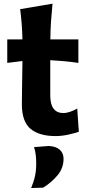

<svg xmlns="http://www.w3.org/2000/svg" viewBox="-20 -708 462 1018"><path d="M275 13.5Q187.5 13.5 141.8 -25Q96 -63.5 96 -154.5Q96 -206 97.2 -261.8Q98.5 -317.5 99 -384.5L18.5 -374.5V-499H99Q98 -542.5 95 -580.8Q92 -619 87 -659.5L258.5 -688.5Q253.5 -639 250.5 -595Q247.5 -551 247 -499H395.5V-374.5Q358 -380 320.5 -383.5Q283 -387 246.5 -389V-201.5Q246.5 -108.5 317 -108.5Q331.5 -108.5 351.5 -115.2Q371.5 -122 389.5 -132.5L398 -9.5Q379 -2.5 343.5 5.5Q308 13.5 275 13.5ZM145 289Q159.5 254.5 165.8 224.5Q172 194.5 172 159.5Q172 137.5 169.8 115.5Q167.5 93.5 160.5 72L239 66Q277.5 68 297.2 86.2Q317 104.5 317 133.5Q317 182.5 285.8 220.5Q254.5 258.5 209 287Z"/></svg>

Font: Commissioner Flair
Style: Bold
Weight: 700
Designer: Kostas Bartsokas
Foundry: Kostas Bartsokas
Version: Version 1.000; ttfautohint (v1.8.3)